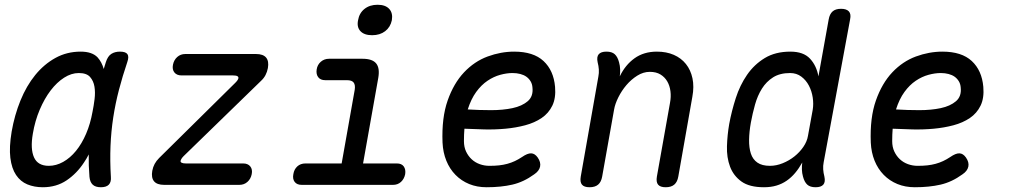

<svg xmlns="http://www.w3.org/2000/svg" viewBox="-20 -777 4240 807"><path d="M160 10Q124 10 95 -2Q66 -14 47.5 -41.5Q29 -69 23.5 -113.5Q18 -158 29 -224Q41 -293 66 -354.5Q91 -416 128 -461.5Q165 -507 213 -533.5Q261 -560 319 -560Q367 -560 390 -536Q408 -516 416 -487Q420 -501 425 -516Q433 -541 448 -550.5Q463 -560 484 -560Q508 -560 515.5 -549.5Q523 -539 515 -516Q495 -457 480 -399.5Q465 -342 456 -283.5Q447 -225 444.5 -163.5Q442 -102 446 -34Q448 -12 437.5 -1Q427 10 404 10Q381 10 369.5 -1Q358 -12 356 -34Q352 -82 353 -128Q344 -110 333 -94Q303 -48 260 -19Q217 10 160 10ZM185 -80Q216 -80 245.5 -96.5Q275 -113 299.5 -143Q324 -173 342 -215Q360 -257 369 -308Q374 -332 377.5 -360.5Q381 -389 377 -413Q373 -437 358.5 -453.5Q344 -470 311 -470Q280 -470 249.5 -450.5Q219 -431 193 -397Q167 -363 147 -316Q127 -269 118 -215Q107 -151 123 -115.5Q139 -80 185 -80Z M670 0Q640 0 627.5 -15Q615 -30 620 -59Q623 -75 630 -88Q637 -101 649 -113L969 -429Q975 -435 978 -439.5Q981 -444 982 -448Q983 -454 977.5 -457Q972 -460 959 -460H743Q723 -460 713 -472.5Q703 -485 707 -505Q711 -525 725 -537.5Q739 -550 759 -550H1056Q1086 -550 1098.5 -535Q1111 -520 1106 -491Q1103 -475 1096 -461.5Q1089 -448 1077 -437L752 -121Q746 -115 743 -110Q740 -105 739 -101Q738 -96 743.5 -93Q749 -90 761 -90H1002Q1022 -90 1032 -77.5Q1042 -65 1038 -45Q1034 -25 1020 -12.5Q1006 0 986 0Z M1648 -90Q1668 -90 1677 -77.5Q1686 -65 1683 -45Q1679 -25 1665.5 -12.5Q1652 0 1632 0H1248Q1228 0 1218.5 -12.5Q1209 -25 1213 -45Q1216 -65 1229.5 -77.5Q1243 -90 1264 -90H1416L1471 -400Q1474 -420 1466.5 -430Q1459 -440 1438 -440H1347Q1327 -440 1317.5 -452.5Q1308 -465 1311 -485Q1314 -505 1328.5 -517.5Q1343 -530 1363 -530H1504Q1545 -530 1561 -510.5Q1577 -491 1570 -450L1506 -90ZM1544 -629Q1511 -629 1495 -646Q1479 -663 1485 -692Q1490 -722 1512 -739.5Q1534 -757 1567 -757Q1600 -757 1616 -739.5Q1632 -722 1627 -692Q1621 -663 1599 -646Q1577 -629 1544 -629Z M2240 -115Q2254 -95 2250 -76.5Q2246 -58 2225 -44Q2181 -12 2133.5 -1Q2086 10 2025 10Q1985 10 1952 -3.5Q1919 -17 1894.5 -42Q1870 -67 1856 -101.5Q1842 -136 1840 -178Q1836 -282 1861.5 -354.5Q1887 -427 1930.5 -473Q1974 -519 2029.5 -539.5Q2085 -560 2141 -560Q2222 -560 2264.5 -520.5Q2307 -481 2313 -412Q2317 -365 2301.5 -333Q2286 -301 2256.5 -281Q2227 -261 2187.5 -250.5Q2148 -240 2104.5 -236Q2061 -232 2016.5 -233Q1972 -234 1932 -236Q1931 -224 1930.5 -211Q1930 -198 1930 -184Q1930 -159 1939 -140Q1948 -121 1962.5 -107.5Q1977 -94 1996.5 -87Q2016 -80 2037 -80Q2060 -80 2078 -82Q2096 -84 2112.5 -88.5Q2129 -93 2144 -100Q2159 -107 2174 -117Q2197 -133 2212.5 -132.5Q2228 -132 2240 -115ZM1946 -317Q1994 -314 2044 -314Q2094 -314 2134 -322.5Q2174 -331 2198 -351.5Q2222 -372 2218 -409Q2217 -424 2210 -435.5Q2203 -447 2192.5 -454.5Q2182 -462 2167 -466Q2152 -470 2134 -470Q2110 -470 2082.5 -462.5Q2055 -455 2029 -437.5Q2003 -420 1981.5 -390.5Q1960 -361 1946 -317Z M2529 -560Q2552 -560 2564 -549Q2576 -538 2582 -515Q2586 -501 2586.5 -485.5Q2587 -470 2585 -456Q2608 -504 2647 -532Q2686 -560 2741 -560Q2781 -560 2812 -546.5Q2843 -533 2863 -508Q2883 -483 2890.5 -448Q2898 -413 2890 -370L2831 -35Q2827 -12 2814 -1Q2801 10 2778 10Q2755 10 2746 -1Q2737 -12 2741 -35L2796 -344Q2801 -370 2798 -393.5Q2795 -417 2784.5 -435Q2774 -453 2756 -464Q2738 -475 2711 -475Q2684 -475 2658.5 -459Q2633 -443 2613 -419.5Q2593 -396 2579 -368Q2565 -340 2561 -316L2511 -35Q2507 -12 2494 -1Q2481 10 2458 10Q2435 10 2426 -1Q2417 -12 2421 -35L2495 -455Q2498 -470 2497 -485Q2496 -500 2492 -515Q2487 -538 2496.5 -549Q2506 -560 2529 -560Z M3442 -95Q3439 -80 3440 -65Q3441 -50 3445 -35Q3450 -12 3440.5 -1Q3431 10 3408 10Q3385 10 3373 -1Q3361 -12 3355 -35Q3351 -49 3350.5 -64.5Q3350 -80 3352 -94Q3338 -69 3322 -50Q3306 -31 3286.5 -17.5Q3267 -4 3243.5 3Q3220 10 3191 10Q3130 10 3096.5 -14Q3063 -38 3048.5 -76.5Q3034 -115 3035.5 -162.5Q3037 -210 3045 -256Q3055 -310 3072.5 -364.5Q3090 -419 3120 -462.5Q3150 -506 3194.5 -533Q3239 -560 3302 -560Q3357 -560 3384.5 -530.5Q3412 -501 3420 -456L3463 -695Q3467 -718 3479.5 -729Q3492 -740 3515 -740Q3538 -740 3548 -729Q3558 -718 3553 -695ZM3216 -80Q3243 -80 3270 -91Q3297 -102 3319 -119.5Q3341 -137 3356.5 -159.5Q3372 -182 3376 -206L3396 -316Q3400 -340 3396 -367Q3392 -394 3380 -417Q3368 -440 3348 -455Q3328 -470 3301 -470Q3258 -470 3229.5 -452Q3201 -434 3182.5 -404.5Q3164 -375 3153.5 -337.5Q3143 -300 3136 -262Q3129 -223 3128.5 -189.5Q3128 -156 3136 -131.5Q3144 -107 3163.5 -93.5Q3183 -80 3216 -80Z M4040 -115Q4054 -95 4050 -76.5Q4046 -58 4025 -44Q3981 -12 3933.5 -1Q3886 10 3825 10Q3785 10 3752 -3.5Q3719 -17 3694.5 -42Q3670 -67 3656 -101.5Q3642 -136 3640 -178Q3636 -282 3661.5 -354.5Q3687 -427 3730.5 -473Q3774 -519 3829.5 -539.5Q3885 -560 3941 -560Q4022 -560 4064.5 -520.5Q4107 -481 4113 -412Q4117 -365 4101.5 -333Q4086 -301 4056.5 -281Q4027 -261 3987.5 -250.5Q3948 -240 3904.5 -236Q3861 -232 3816.5 -233Q3772 -234 3732 -236Q3731 -224 3730.5 -211Q3730 -198 3730 -184Q3730 -159 3739 -140Q3748 -121 3762.5 -107.5Q3777 -94 3796.5 -87Q3816 -80 3837 -80Q3860 -80 3878 -82Q3896 -84 3912.5 -88.5Q3929 -93 3944 -100Q3959 -107 3974 -117Q3997 -133 4012.5 -132.5Q4028 -132 4040 -115ZM3746 -317Q3794 -314 3844 -314Q3894 -314 3934 -322.5Q3974 -331 3998 -351.5Q4022 -372 4018 -409Q4017 -424 4010 -435.5Q4003 -447 3992.5 -454.5Q3982 -462 3967 -466Q3952 -470 3934 -470Q3910 -470 3882.5 -462.5Q3855 -455 3829 -437.5Q3803 -420 3781.5 -390.5Q3760 -361 3746 -317Z"/></svg>

Font: Maple Mono Normal NL
Style: Italic
Weight: 400
Italic angle: -10°
Monospace: yes
Designer: subframe7536
Version: Version 7.000